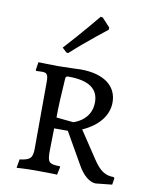

<svg xmlns="http://www.w3.org/2000/svg" viewBox="-86 -823 701 898"><g transform="rotate(10 264.5 -374.0)"><path d="M198 -566C282 -642 366 -706 366 -706L367 -717L329 -758L319 -760C319 -760 241 -665 169 -587L189 -568ZM431 12 508 4 513 -27 509 -32C467 -32 442 -50 410 -98L325 -226C400 -259 443 -313 443 -375C443 -454 378 -501 270 -501C270 -501 193 -498 163 -498C132 -498 69 -500 69 -500L63 -462L66 -458C66 -458 83 -459 94 -459C116 -459 123 -451 123 -418L122 -99C122 -54 110 -43 61 -37L54 4C54 4 98 1 139 1C176 1 246 2 246 3L254 -35L252 -38C199 -39 193 -46 193 -101L195 -208H260L344 -61C369 -15 402 12 431 12ZM278 -252 197 -260C197 -312 200 -364 205 -440C205 -454 208 -458 219 -458C315 -458 362 -426 362 -361C362 -276 283 -254 278 -252Z"/></g></svg>

Font: Alegreya SC
Style: Regular
Weight: 400
Designer: Juan Pablo del Peral
Foundry: Huerta Tipografica
Version: Version 2.007;PS 002.007;hotconv 1.0.88;makeotf.lib2.5.64775